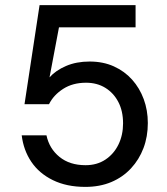

<svg xmlns="http://www.w3.org/2000/svg" viewBox="-20 -720 654 752"><path d="M314 12Q241 12 187 -14.5Q133 -41 102.5 -86.5Q72 -132 65 -190H162Q173 -138 213 -105.5Q253 -73 315 -73Q360 -73 393 -95Q426 -117 444 -154Q462 -191 462 -237Q462 -285 443.5 -320.5Q425 -356 392.5 -376Q360 -396 317 -396Q265 -396 227.5 -372Q190 -348 172 -312H76L135 -700H511V-613H211L174 -417Q198 -444 238.5 -461.5Q279 -479 331 -479Q384 -479 426 -460Q468 -441 497.5 -408Q527 -375 543 -331.5Q559 -288 559 -238Q559 -185 542 -140Q525 -95 493 -60.5Q461 -26 416 -7Q371 12 314 12Z"/></svg>

Font: DM Sans 16pt Medium
Style: Regular
Weight: 500
Version: Version 4.004;gftools[0.9.30]